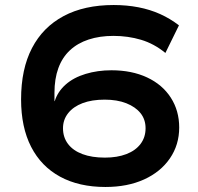

<svg xmlns="http://www.w3.org/2000/svg" viewBox="-20 -735 788 765"><path d="M400 10Q295 10 219.5 -31Q144 -72 104 -150Q64 -228 64 -339Q64 -460 107.5 -543.5Q151 -627 233.5 -671Q316 -715 433 -715Q485 -715 531.5 -706Q578 -697 618 -679Q658 -661 693 -634L639 -524Q594 -561 542 -576.5Q490 -592 432 -592Q377 -592 333 -577.5Q289 -563 258.5 -534.5Q228 -506 212.5 -463.5Q197 -421 197 -365V-332H198Q210 -370 241.5 -398Q273 -426 321 -440.5Q369 -455 424 -455Q505 -455 566 -426.5Q627 -398 660.5 -346Q694 -294 694 -227Q694 -158 657 -104Q620 -50 554 -20Q488 10 400 10ZM398 -107Q447 -107 483.5 -121Q520 -135 540 -161.5Q560 -188 560 -224Q560 -259 540 -284Q520 -309 483.5 -323.5Q447 -338 397 -338Q346 -338 309 -324Q272 -310 251.5 -284Q231 -258 231 -224Q231 -188 251 -161.5Q271 -135 308.5 -121Q346 -107 398 -107Z"/></svg>

Font: Nunito Sans 7pt Expanded
Style: Bold
Weight: 700
Width: 7
Designer: Vernon Adams
Foundry: Vernon Adams
Version: Version 3.101;gftools[0.9.27]